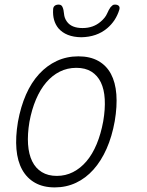

<svg xmlns="http://www.w3.org/2000/svg" viewBox="-20 -805 640 835"><path d="M218 10Q168 10 132.5 -10Q97 -30 76.5 -67Q56 -104 51.5 -156.5Q47 -209 58 -275Q70 -341 93 -393.5Q116 -446 150 -483Q184 -520 227 -540Q270 -560 321 -560Q372 -560 407.5 -540Q443 -520 462.5 -483.5Q482 -447 486 -395Q490 -343 479 -278Q467 -211 443.5 -158Q420 -105 386.5 -67.5Q353 -30 310.5 -10Q268 10 218 10ZM227 -40Q265 -40 297.5 -56.5Q330 -73 356 -103.5Q382 -134 400.5 -178.5Q419 -223 429 -278Q438 -331 435.5 -374Q433 -417 418.5 -447Q404 -477 377.5 -493.5Q351 -510 312 -510Q273 -510 240 -493.5Q207 -477 181 -446.5Q155 -416 136.5 -372.5Q118 -329 108 -275Q99 -221 102 -177.5Q105 -134 120 -103.5Q135 -73 162 -56.5Q189 -40 227 -40ZM211 -763Q211 -774 217.5 -779.5Q224 -785 235 -785Q242 -785 246 -782Q250 -779 252 -774Q257 -763 258.5 -744.5Q260 -726 271 -711Q291 -683 339 -683Q386 -683 418 -711Q438 -728 445.5 -745.5Q453 -763 461 -774Q466 -779 469.5 -782Q473 -785 480 -785Q491 -785 496.5 -779.5Q502 -774 499 -763Q484 -714 446 -682Q401 -644 333 -643Q267 -644 234 -682Q208 -714 211 -763Z"/></svg>

Font: Maple Mono Thin
Style: Italic
Weight: 250
Italic angle: -10°
Monospace: yes
Designer: subframe7536
Version: Version 7.000